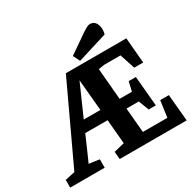

<svg xmlns="http://www.w3.org/2000/svg" viewBox="-183 -1036 1244 1229"><g transform="rotate(-30 439.0 -422.0)"><path d="M-4 0V-57L92 -78L60 -54L338 -648H785L801 -460H735L698 -572H577L534 -565L554 -334H645L661 -403H714L734 -182H681L652 -258H561L577 -76Q588 -76 599 -76Q610 -76 620 -76H758L775 -197H839L857 0H362L357 -56L435 -75L419 -254H254L183 -92L174 -73L251 -62V0ZM289 -334H412L391 -565ZM457 -671 432 -721 575 -820Q588 -828 602 -836Q616 -844 627 -844Q652 -844 665 -828Q678 -812 681 -787.5Q684 -763 677 -739Z"/></g></svg>

Font: Faustina Light
Style: Bold
Weight: 700
Version: Version 1.200